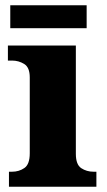

<svg xmlns="http://www.w3.org/2000/svg" viewBox="-20 -709 405 729"><path d="M14 0V-57H26Q52 -57 72.5 -71Q93 -85 93 -127V-415Q93 -453 72 -466Q51 -479 26 -479H10V-536H268V-125Q268 -84 288.5 -70.5Q309 -57 335 -57H346V0ZM19 -602V-689H309V-602Z"/></svg>

Font: Noto Serif Tamil ExtraBold
Style: Italic
Weight: 800
Italic angle: -12°
Designer: Indian Type Foundry, Tom Grace, and the Monotype Design Team
Foundry: Monotype Imaging Inc.
Version: Version 2.003; ttfautohint (v1.8.4.7-5d5b)